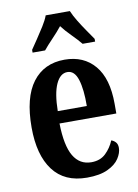

<svg xmlns="http://www.w3.org/2000/svg" viewBox="-87 -824 643 892"><g transform="rotate(-10 234.5 -378.0)"><path d="M251 10Q145 10 91 -62Q37 -134 37 -264Q37 -405 91 -476.5Q145 -548 242 -548Q332 -548 384 -486.5Q436 -425 436 -306V-260H168Q170 -155 199 -106Q228 -57 283 -57Q325 -57 351 -82Q377 -107 391 -141Q403 -137 411.5 -127.5Q420 -118 420 -101Q420 -77 403 -51Q386 -25 348.5 -7.5Q311 10 251 10ZM307 -318Q308 -396 293.5 -442.5Q279 -489 245 -489Q211 -489 191 -445Q171 -401 170 -318ZM102 -619Q115 -638 132.5 -664Q150 -690 167 -717Q184 -744 192 -766H306Q315 -744 331.5 -717Q348 -690 366 -664Q384 -638 397 -619V-606H338Q321 -627 294 -654Q267 -681 249 -705Q230 -681 204 -654Q178 -627 161 -606H102Z"/></g></svg>

Font: Noto Serif Tamil ExtraCondensed
Style: Bold
Weight: 700
Width: 2
Designer: Indian Type Foundry, Tom Grace, and the Monotype Design Team
Foundry: Monotype Imaging Inc.
Version: Version 2.004; ttfautohint (v1.8.4.7-5d5b)